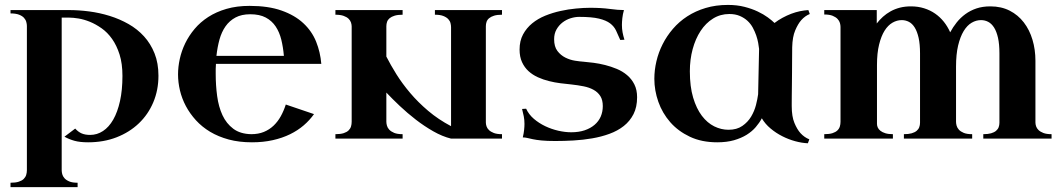

<svg xmlns="http://www.w3.org/2000/svg" viewBox="-20 -566 4329 784"><path d="M22.9 -524.9H261.2Q301.8 -524.9 344.5 -519.3Q387.2 -513.7 428 -501Q468.8 -488.3 504.9 -467.8Q541 -447.3 568.1 -417.5Q595.2 -387.7 611.1 -347.9Q627 -308.1 627 -256.8Q627 -198.2 606 -148.4Q585 -98.6 546.9 -62.3Q508.8 -25.9 456.1 -5.4Q403.3 15.1 339.8 15.1Q306.2 15.1 283.7 8.8Q261.2 2.4 243.2 -7.8L287.1 -41Q299.3 -27.3 313.5 -21.2Q327.6 -15.1 348.1 -15.1Q376.5 -15.1 400.6 -31Q424.8 -46.9 442.4 -77.6Q460 -108.4 470 -153.3Q480 -198.2 480 -255.9Q480 -306.2 468.3 -343.3Q456.5 -380.4 437.7 -407Q418.9 -433.6 395 -450.4Q371.1 -467.3 346.9 -477.1Q322.8 -486.8 300.5 -490.5Q278.3 -494.1 262.2 -494.1H231.9V128.9Q231.9 136.2 234.1 145Q236.3 153.8 243.2 161.6Q250 169.4 262.7 174.8Q275.4 180.2 296.9 180.2V198.2H22.9V180.2Q43.5 180.2 56.4 176Q69.3 171.9 76.7 164.8Q84 157.7 86.9 148.4Q89.8 139.2 89.8 128.9V-460Q89.8 -467.3 87.4 -476.3Q85 -485.4 77.9 -493.2Q70.8 -501 57.6 -506.1Q44.4 -511.2 22.9 -511.2Z M861.8 -305.2Q860.8 -294.4 860.8 -284.4Q860.8 -274.4 860.8 -264.2Q860.8 -217.8 866.7 -173.8Q872.6 -129.9 888.4 -95.7Q904.3 -61.5 932.6 -40.3Q960.9 -19 1005.9 -18.1Q1034.7 -18.1 1057.4 -27.3Q1080.1 -36.6 1097.2 -53Q1114.3 -69.3 1126.5 -91.3Q1138.7 -113.3 1147 -139.2L1262.2 -100.1Q1244.6 -75.2 1220.2 -54.2Q1195.8 -33.2 1164.3 -17.8Q1132.8 -2.4 1094 6.3Q1055.2 15.1 1008.8 15.1Q956.5 15.1 914.1 3.7Q871.6 -7.8 838.1 -27.8Q804.7 -47.9 780 -75Q755.4 -102.1 739 -132.8Q722.7 -163.6 714.8 -196.8Q707 -230 707 -262.2Q707 -293 714.1 -325.4Q721.2 -357.9 736.3 -389.2Q751.5 -420.4 774.7 -448Q797.9 -475.6 830.3 -496.6Q862.8 -517.6 904.8 -529.8Q946.8 -542 999 -542Q1075.7 -542 1129.6 -522.9Q1183.6 -503.9 1218.5 -471.4Q1253.4 -439 1270.8 -396Q1288.1 -353 1292 -305.2ZM1002 -507.8Q966.3 -507.8 941.7 -494.6Q917 -481.4 900.9 -458.5Q884.8 -435.5 876.2 -404.5Q867.7 -373.5 863.8 -337.9H1139.2Q1136.2 -373 1128.7 -403.8Q1121.1 -434.6 1105.7 -457.8Q1090.3 -481 1065.2 -494.4Q1040 -507.8 1002 -507.8Z M1624 0H1349.6V-18.1Q1370.1 -18.1 1383.1 -22.2Q1396 -26.4 1403.3 -33.4Q1410.6 -40.5 1413.3 -49.6Q1416 -58.6 1416 -68.8V-458Q1416 -465.3 1413.3 -473.9Q1410.6 -482.4 1403.3 -489.5Q1396 -496.6 1383.1 -501.2Q1370.1 -505.9 1349.6 -505.9V-524.9H1624V-505.9Q1604.5 -505.9 1591.6 -502Q1578.6 -498 1571 -491.7Q1563.5 -485.4 1560.5 -476.8Q1557.6 -468.3 1557.6 -459V-335Q1574.7 -301.3 1598.6 -262.9Q1622.6 -224.6 1654.8 -186.5Q1687 -148.4 1728.5 -113.3Q1770 -78.1 1821.8 -50.8V-455.1Q1821.8 -462.4 1819.6 -471.4Q1817.4 -480.5 1810.3 -488Q1803.2 -495.6 1790.3 -500.7Q1777.3 -505.9 1755.9 -505.9V-524.9H2029.8V-505.9Q2010.3 -505.9 1997.6 -502Q1984.9 -498 1977.3 -491.7Q1969.7 -485.4 1966.8 -476.8Q1963.9 -468.3 1963.9 -459V-65.9Q1963.9 -58.6 1966.6 -50.3Q1969.2 -42 1976.6 -34.9Q1983.9 -27.8 1996.6 -22.9Q2009.3 -18.1 2029.8 -18.1V0H1821.8Q1786.1 -8.8 1749.3 -29.8Q1712.4 -50.8 1678 -77.4Q1643.6 -104 1612.5 -133.3Q1581.5 -162.6 1557.6 -188V-68.8Q1557.6 -61.5 1560.1 -52.7Q1562.5 -43.9 1569.6 -36.4Q1576.7 -28.8 1589.6 -23.4Q1602.5 -18.1 1624 -18.1Z M2247.6 9.8Q2212.9 9.8 2191.2 7.6Q2169.4 5.4 2155.5 2.4Q2141.6 -0.5 2132.8 -2.7Q2124 -4.9 2114.7 -4.9Q2118.7 -21.5 2120.1 -35.2Q2121.6 -48.8 2121.6 -60.1Q2121.6 -76.7 2118.7 -91.1Q2115.7 -105.5 2111.8 -121.1L2128.4 -122.1Q2139.2 -98.6 2159.9 -80.8Q2180.7 -63 2206.3 -50.8Q2231.9 -38.6 2259.8 -32.2Q2287.6 -25.9 2312.5 -25.9Q2343.3 -25.9 2367.2 -33.9Q2391.1 -42 2407.7 -56.2Q2424.3 -70.3 2432.9 -89.8Q2441.4 -109.4 2441.4 -132.8Q2441.4 -157.7 2431.4 -173.6Q2421.4 -189.5 2403.8 -199.2Q2386.2 -209 2362.8 -213.6Q2339.4 -218.3 2312.5 -221.2Q2292 -223.1 2268.6 -226.1Q2245.1 -229 2221.7 -234.9Q2198.2 -240.7 2176.5 -250.5Q2154.8 -260.3 2138.2 -275.4Q2121.6 -290.5 2111.6 -312.3Q2101.6 -334 2101.6 -363.8Q2101.6 -398.9 2115.7 -425.3Q2129.9 -451.7 2153.1 -470.7Q2176.3 -489.7 2206.5 -502Q2236.8 -514.2 2268.8 -521.2Q2300.8 -528.3 2332.3 -531.2Q2363.8 -534.2 2389.6 -534.2Q2435.5 -534.2 2470 -529.5Q2504.4 -524.9 2527.8 -524.9Q2522.9 -507.8 2521.2 -491.9Q2519.5 -476.1 2519.5 -463.9Q2519.5 -448.2 2522.2 -433.8Q2524.9 -419.4 2529.8 -403.8L2512.7 -402.8Q2503.9 -423.3 2495.8 -440.7Q2487.8 -458 2471.4 -470.5Q2455.1 -482.9 2425.8 -490Q2396.5 -497.1 2344.7 -497.1Q2328.1 -497.1 2310.1 -491.5Q2292 -485.8 2277.1 -474.4Q2262.2 -462.9 2252.4 -445.8Q2242.7 -428.7 2242.7 -405.8Q2242.7 -375.5 2256.1 -357.9Q2269.5 -340.3 2288.6 -330.8Q2307.6 -321.3 2328.1 -318.1Q2348.6 -314.9 2362.8 -314Q2380.4 -312.5 2403.6 -309.6Q2426.8 -306.6 2450.9 -300.5Q2475.1 -294.4 2498.5 -284.7Q2522 -274.9 2540.5 -259.3Q2559.1 -243.7 2570.3 -221.4Q2581.5 -199.2 2581.5 -168.9Q2581.5 -128.9 2566.9 -100.1Q2552.2 -71.3 2527.1 -51.5Q2502 -31.7 2468.5 -19.5Q2435.1 -7.3 2397.9 -1Q2360.8 5.4 2322.3 7.6Q2283.7 9.8 2247.6 9.8Z M2952.6 -545.9Q2989.3 -545.9 3019.8 -538.1Q3050.3 -530.3 3074 -519Q3097.7 -507.8 3115 -495.1Q3132.3 -482.4 3142.6 -472.2Q3157.7 -483.9 3175.3 -493.4Q3192.9 -502.9 3210.9 -509.8Q3229 -516.6 3246.8 -520.3Q3264.6 -523.9 3280.8 -524.9L3286.6 -508.8Q3267.1 -501 3251.5 -483.4Q3238.3 -468.3 3227.1 -441.9Q3215.8 -415.5 3214.8 -373Q3214.4 -348.1 3214.4 -321.3Q3214.4 -294.4 3214.1 -268.3Q3213.9 -242.2 3213.6 -218.5Q3213.4 -194.8 3213.1 -176.3Q3212.9 -157.7 3212.9 -146.2Q3212.9 -134.8 3212.9 -132.8Q3212.9 -90.3 3223.9 -64Q3234.9 -37.6 3248.5 -22.5Q3264.6 -4.9 3284.7 2.9L3278.8 19Q3254.9 18.1 3227.5 10.7Q3200.2 3.4 3174.3 -9.8Q3148.4 -22.9 3126.5 -41.3Q3104.5 -59.6 3090.8 -83Q3081.1 -64.5 3065.9 -46.9Q3050.8 -29.3 3028.8 -15.6Q3006.8 -2 2977.1 6.6Q2947.3 15.1 2908.7 15.1Q2845.2 15.1 2797.1 -7.6Q2749 -30.3 2716.8 -67.1Q2684.6 -104 2668.2 -150.4Q2651.9 -196.8 2651.9 -244.1Q2651.9 -279.8 2660.4 -315.9Q2668.9 -352.1 2685.8 -385.5Q2702.6 -418.9 2727.8 -448.2Q2752.9 -477.5 2786.4 -499.3Q2819.8 -521 2861.3 -533.4Q2902.8 -545.9 2952.6 -545.9ZM2954.6 -36.1Q2988.8 -36.1 3011.2 -51.8Q3033.7 -67.4 3047.1 -89.8Q3060.5 -112.3 3066.9 -137.2Q3073.2 -162.1 3075.7 -181.2L3079.6 -366.2Q3078.6 -376.5 3075.9 -391.1Q3073.2 -405.8 3067.9 -421.4Q3062.5 -437 3054 -452.9Q3045.4 -468.8 3032.2 -481Q3019 -493.2 3000.7 -501Q2982.4 -508.8 2958 -508.8Q2921.4 -508.8 2891.6 -490.2Q2861.8 -471.7 2840.8 -439.7Q2819.8 -407.7 2808.3 -365.2Q2796.9 -322.8 2796.9 -274.9Q2796.9 -212.4 2810.3 -167.5Q2823.7 -122.6 2845.9 -93.3Q2868.2 -64 2896.5 -50Q2924.8 -36.1 2954.6 -36.1Z M3345.7 -524.9H3560.1V-470.2Q3571.3 -484.9 3585.4 -497.6Q3599.6 -510.3 3616.7 -519.8Q3633.8 -529.3 3654.5 -534.7Q3675.3 -540 3699.7 -540Q3728.5 -540 3753.4 -532.2Q3778.3 -524.4 3798.3 -510.5Q3818.4 -496.6 3834 -477.1Q3849.6 -457.5 3859.9 -434.1Q3871.1 -455.1 3886.5 -474.4Q3901.9 -493.7 3921.9 -508.3Q3941.9 -522.9 3967 -531.5Q3992.2 -540 4023.9 -540Q4068.4 -540 4102.8 -522.5Q4137.2 -504.9 4160.6 -474.4Q4184.1 -443.8 4196 -403.6Q4208 -363.3 4208 -317.9V-65.9Q4208 -58.6 4210.7 -50.3Q4213.4 -42 4220.7 -34.9Q4228 -27.8 4240.7 -22.9Q4253.4 -18.1 4273.9 -18.1V0H3995.1V-18.1Q4014.2 -18.1 4026.9 -21.7Q4039.6 -25.4 4047.1 -31.7Q4054.7 -38.1 4057.9 -46.6Q4061 -55.2 4061 -64.9V-348.1Q4061 -385.7 4055.2 -411.6Q4049.3 -437.5 4039.1 -453.6Q4028.8 -469.7 4015.1 -476.8Q4001.5 -483.9 3985.8 -483.9Q3965.8 -483.9 3947.5 -473.1Q3929.2 -462.4 3915 -439.2Q3900.9 -416 3892.3 -380.1Q3883.8 -344.2 3883.8 -293.9V-68.8Q3883.8 -61.5 3886.2 -52.7Q3888.7 -43.9 3895.5 -36.4Q3902.3 -28.8 3915.3 -23.4Q3928.2 -18.1 3949.7 -18.1V0H3670.9V-18.1Q3689.9 -18.1 3702.6 -21.7Q3715.3 -25.4 3722.9 -31.7Q3730.5 -38.1 3733.6 -46.6Q3736.8 -55.2 3736.8 -64.9V-348.1Q3736.8 -385.7 3731 -411.6Q3725.1 -437.5 3715.1 -453.6Q3705.1 -469.7 3691.4 -476.8Q3677.7 -483.9 3662.1 -483.9Q3642.6 -483.9 3624.3 -473.4Q3606 -462.9 3592 -440.7Q3578.1 -418.5 3569.6 -383.8Q3561 -349.1 3561 -300.8V-60.1Q3561 -52.7 3564.2 -45.4Q3567.4 -38.1 3575 -32Q3582.5 -25.9 3595 -22Q3607.4 -18.1 3626 -18.1V0H3345.7V-18.1Q3366.2 -18.1 3379.2 -22.2Q3392.1 -26.4 3399.4 -33.4Q3406.7 -40.5 3409.4 -49.6Q3412.1 -58.6 3412.1 -68.8V-456.1Q3412.1 -463.4 3409.7 -472.2Q3407.2 -481 3400.1 -488.5Q3393.1 -496.1 3380.1 -501.5Q3367.2 -506.8 3345.7 -506.8Z"/></svg>

Font: Uncial Antiqua
Style: Regular
Weight: 400
Version: Version 1.000